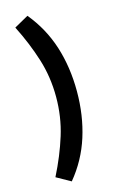

<svg xmlns="http://www.w3.org/2000/svg" viewBox="-139 -879 646 1044"><g transform="rotate(-15 184.0 -357.0)"><path d="M48.8 -778.3 128.9 -823.2Q208 -727.5 245.4 -610.4Q282.7 -493.2 282.7 -357.4Q282.7 -222.2 245.4 -104.2Q208 13.7 128.9 108.9L48.8 64Q102.1 -41.5 133.8 -143.6Q165.5 -245.6 165.5 -357.4Q165.5 -469.7 133.5 -571.5Q101.6 -673.3 48.8 -778.3Z"/></g></svg>

Font: Pinar DS4-SemiBold
Style: Regular
Weight: 600
Designer: Amin Abedi
Version: Version 2.000